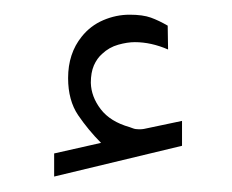

<svg xmlns="http://www.w3.org/2000/svg" viewBox="-20 -794 309 256"><path d="M114.7 -603.5Q97.7 -620.6 84.2 -640.4Q70.8 -660.2 70.8 -689.9Q70.8 -722.7 88.9 -745.1Q100.6 -759.8 117.7 -767.1Q134.8 -774.4 152.8 -774.4Q170.4 -774.4 181.2 -770.5Q191.9 -766.6 203.6 -759.8L204.1 -728Q181.6 -737.8 159.7 -737.8Q149.9 -737.8 137.7 -734.4Q125.5 -731 116.2 -722.2Q109.4 -716.3 105.2 -706.8Q101.1 -697.3 101.1 -683.6Q101.6 -665 114.3 -648.4Q127 -631.8 152.8 -624.5Q154.3 -624 157.5 -622.8Q160.6 -621.6 165.5 -621.6Q169.4 -621.6 171.9 -622.1L222.7 -632.8V-599.6L52.2 -558.6V-589.4Z"/></svg>

Font: Vazir Thin FD-UI
Style: Thin-FD-UI
Weight: 100
Designer: Saber Rastikerdar
Foundry: Saber Rastikerdar
Version: Version 30.1.0